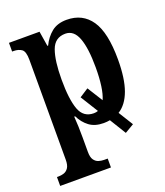

<svg xmlns="http://www.w3.org/2000/svg" viewBox="-143 -642 836 974"><g transform="rotate(-20 275.5 -155.5)"><path d="M13 235V187H22Q36 187 50.5 182.5Q65 178 75 163.5Q85 149 85 119V-420Q85 -465 68 -477Q51 -489 25 -489H17V-536H182L195 -455H199Q218 -495 249.5 -520.5Q281 -546 331 -546Q417 -546 462.5 -479.5Q508 -413 508 -268Q508 -165 485 -102Q462 -39 418 -12L467 67L418 96L364 8Q348 11 330 11Q283 11 253 -11.5Q223 -34 205 -71H200Q202 -48 203 -17Q204 14 204 43V121Q204 150 214 164Q224 178 238.5 182.5Q253 187 267 187H287V235ZM300 -53Q312 -53 323 -57L264 -152L312 -183L364 -100Q376 -127 382 -169.5Q388 -212 388 -269Q388 -372 367.5 -427Q347 -482 301 -482Q244 -482 224 -426Q204 -370 204 -269Q204 -163 224 -108Q244 -53 300 -53Z"/></g></svg>

Font: Noto Serif Condensed SemiBold
Style: Regular
Weight: 600
Width: 3
Designer: Monotype Design Team
Foundry: Monotype Imaging Inc.
Version: Version 2.013